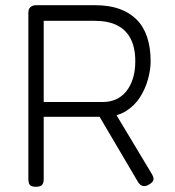

<svg xmlns="http://www.w3.org/2000/svg" viewBox="-20 -707 671 738"><path d="M118 11Q107 11 100.5 8Q94 5 91.5 -2Q89 -9 89 -20V-658Q89 -668 92.5 -674Q96 -680 102.5 -683.5Q109 -687 119 -687H346Q399 -687 438.5 -673Q478 -659 505 -632Q532 -605 545.5 -564.5Q559 -524 559 -471Q559 -440 549 -403Q539 -366 518 -333Q497 -300 462.5 -279Q428 -258 378 -258H148V-19Q148 -8 145 -1.5Q142 5 135.5 8Q129 11 118 11ZM550 4Q537 11 526.5 7Q516 3 509 -10L357 -268L419 -279L562 -41Q569 -30 570 -22Q571 -14 566 -8Q561 -2 550 4ZM148 -315H376Q403 -315 425.5 -325Q448 -335 464.5 -355Q481 -375 490.5 -404Q500 -433 500 -472Q500 -523 482.5 -557.5Q465 -592 430.5 -609.5Q396 -627 344 -627H148Z"/></svg>

Font: Fredoka Light
Style: Regular
Weight: 300
Designer: Ben Nathan
Foundry: Milena B. Brandão, Ben Nathan
Version: Version 2.001